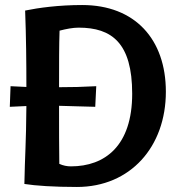

<svg xmlns="http://www.w3.org/2000/svg" viewBox="-20 -732 717 764"><path d="M80 -690C84 -584 85 -486 85 -386L22 -389L19 -307L85 -310C84 -161 79 -112 77 0C121 7 194 12 286 12C499 12 640 -148 640 -367C640 -576 517 -712 307 -712C214 -712 133 -701 80 -690ZM363 -389C307 -386 266 -385 215 -385C215 -481 215 -552 217 -610C244 -617 270 -622 293 -622C425 -622 506 -561 506 -359C506 -152 398 -70 262 -70C247 -70 231 -73 216 -80C215 -144 215 -219 215 -311C264 -310 304 -308 359 -307Z"/></svg>

Font: CantoraOne
Style: Regular
Weight: 400
Designer: Pablo Impallari, Rodrigo Fuenzalida
Foundry: Pablo Impallari
Version: Version 1.001